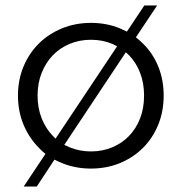

<svg xmlns="http://www.w3.org/2000/svg" viewBox="-20 -614 667 705"><path d="M510 -594H557L479 -477Q493 -466 505 -454Q541 -419 561 -370Q581 -321 581 -263Q581 -205 561 -156Q541 -107 505 -71Q469 -35 420 -15Q371 5 314 5Q257 5 208 -15Q193 -21 180 -28L115 71H67L147 -49Q134 -59 123 -71Q87 -107 66.5 -156Q46 -205 46 -263Q46 -321 66.5 -370Q87 -419 123 -454.5Q159 -490 208 -510Q257 -530 314 -530Q371 -530 420 -510Q433 -504 446 -498ZM509 -263Q509 -309 494.5 -346.5Q480 -384 454 -411Q448 -416 442 -422L216 -82Q226 -77 236 -73Q272 -58 314 -58Q356 -58 392 -73Q428 -88 454 -115Q480 -142 494.5 -179.5Q509 -217 509 -263ZM392 -453Q356 -468 314 -468Q272 -468 236 -453Q200 -438 174 -411Q148 -384 133 -346.5Q118 -309 118 -263Q118 -217 133 -179.5Q148 -142 174 -115L184 -105L410 -444Q401 -449 392 -453Z"/></svg>

Font: CMG Sans
Style: Regular
Weight: 400
Designer: Julieta Ulanovsky
Foundry: Julieta Ulanovsky
Version: Version 7.200